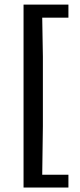

<svg xmlns="http://www.w3.org/2000/svg" viewBox="-20 -722 355 848"><path d="M84 106.4V-701.7H282.2V-644H166.5L169.4 -471.7V-164.6L166.5 49.8H282.2V106.4Z"/></svg>

Font: Mako
Style: Regular
Weight: 400
Designer: vernon adams
Foundry: vernon adams
Version: Version 1.100; ttfautohint (v1.8.4.7-5d5b);gftools[0.9.33]